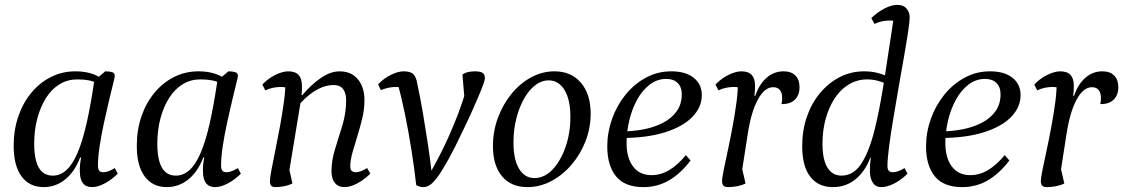

<svg xmlns="http://www.w3.org/2000/svg" viewBox="-20 -754 4598 786"><path d="M159 12Q101 12 68.5 -31.5Q36 -75 36 -157Q36 -222 55 -277.5Q74 -333 108.5 -374.5Q143 -416 189 -439Q235 -462 289 -462Q330 -462 361.5 -450.5Q393 -439 420 -414L417 -386Q405 -397 378 -413Q351 -429 296 -429Q257 -429 224.5 -409.5Q192 -390 169 -354Q146 -318 133 -270Q120 -222 120 -165Q120 -124 128 -94.5Q136 -65 153 -50Q170 -35 196 -35Q226 -35 251 -57Q276 -79 296.5 -126Q317 -173 334 -247Q351 -321 366 -424L411 -462Q428 -462 439 -458.5Q450 -455 450 -443Q450 -439 443 -411Q436 -383 426 -341Q416 -299 405.5 -250.5Q395 -202 388 -156.5Q381 -111 381 -76Q381 -62 386 -55.5Q391 -49 403 -49Q414 -49 425.5 -53.5Q437 -58 450 -66L462 -43Q437 -18 408.5 -3Q380 12 357 12Q332 12 319.5 -4Q307 -20 307 -51Q306 -63 307.5 -78Q309 -93 312 -109H308Q286 -51 247 -19.5Q208 12 159 12Z M663 12Q605 12 572.5 -31.5Q540 -75 540 -157Q540 -222 559 -277.5Q578 -333 612.5 -374.5Q647 -416 693 -439Q739 -462 793 -462Q834 -462 865.5 -450.5Q897 -439 924 -414L921 -386Q909 -397 882 -413Q855 -429 800 -429Q761 -429 728.5 -409.5Q696 -390 673 -354Q650 -318 637 -270Q624 -222 624 -165Q624 -124 632 -94.5Q640 -65 657 -50Q674 -35 700 -35Q730 -35 755 -57Q780 -79 800.5 -126Q821 -173 838 -247Q855 -321 870 -424L915 -462Q932 -462 943 -458.5Q954 -455 954 -443Q954 -439 947 -411Q940 -383 930 -341Q920 -299 909.5 -250.5Q899 -202 892 -156.5Q885 -111 885 -76Q885 -62 890 -55.5Q895 -49 907 -49Q918 -49 929.5 -53.5Q941 -58 954 -66L966 -43Q941 -18 912.5 -3Q884 12 861 12Q836 12 823.5 -4Q811 -20 811 -51Q810 -63 811.5 -78Q813 -93 816 -109H812Q790 -51 751 -19.5Q712 12 663 12Z M1108 12Q1095 12 1090 6Q1085 0 1085 -12Q1085 -26 1091.5 -60Q1098 -94 1107.5 -140.5Q1117 -187 1126.5 -238.5Q1136 -290 1142.5 -339Q1149 -388 1149 -426L1161 -392Q1160 -394 1150 -396Q1140 -398 1129 -398Q1115 -398 1099 -395Q1083 -392 1066 -384L1054 -408Q1079 -434 1108.5 -448Q1138 -462 1160 -462Q1189 -462 1202.5 -447Q1216 -432 1216 -403Q1216 -395 1216 -385.5Q1216 -376 1214 -365H1218Q1255 -409 1294.5 -435.5Q1334 -462 1370 -462Q1404 -462 1426.5 -446.5Q1449 -431 1460.5 -404.5Q1472 -378 1472 -345Q1472 -307 1463 -269.5Q1454 -232 1443 -197Q1432 -162 1423 -130Q1414 -98 1414 -72Q1414 -49 1437 -49Q1447 -49 1458.5 -53.5Q1470 -58 1483 -66L1496 -43Q1479 -26 1460 -13.5Q1441 -1 1423 5.5Q1405 12 1390 12Q1365 12 1351 -5Q1337 -22 1337 -53Q1337 -98 1352 -145Q1367 -192 1382 -242Q1397 -292 1397 -344Q1397 -373 1384.5 -389.5Q1372 -406 1345 -406Q1314 -406 1280.5 -388.5Q1247 -371 1210 -332L1160 -29L1158 -90L1177 -3Q1161 5 1142 8.5Q1123 12 1108 12Z M1713 12Q1706 12 1698.5 10Q1691 8 1684 4Q1676 -66 1664.5 -139Q1653 -212 1638.5 -283.5Q1624 -355 1606 -421L1633 -392Q1624 -398 1600 -398Q1571 -398 1539 -385L1528 -409Q1552 -434 1581 -448Q1610 -462 1632 -462Q1661 -462 1672.5 -450Q1684 -438 1688 -413Q1701 -352 1711.5 -290Q1722 -228 1731.5 -165.5Q1741 -103 1748 -40L1737 -39Q1760 -79 1781.5 -121Q1803 -163 1822 -206.5Q1841 -250 1857.5 -293.5Q1874 -337 1886 -379L1883 -332L1873 -449Q1885 -457 1898.5 -459.5Q1912 -462 1924 -462Q1944 -462 1954.5 -456.5Q1965 -451 1965 -433Q1965 -427 1958 -407.5Q1951 -388 1938.5 -358.5Q1926 -329 1910 -293.5Q1894 -258 1875 -219Q1841 -147 1816 -102Q1791 -57 1773 -32Q1755 -7 1741 2.5Q1727 12 1713 12Z M2139 12Q2072 12 2035 -32.5Q1998 -77 1998 -156Q1998 -217 2018.5 -272Q2039 -327 2074 -370Q2109 -413 2154.5 -437.5Q2200 -462 2250 -462Q2318 -462 2358 -415.5Q2398 -369 2398 -289Q2398 -230 2377 -176Q2356 -122 2319.5 -79.5Q2283 -37 2236.5 -12.5Q2190 12 2139 12ZM2168 -25Q2208 -25 2241 -59Q2274 -93 2294.5 -150.5Q2315 -208 2315 -276Q2315 -346 2291 -385.5Q2267 -425 2226 -425Q2197 -425 2171 -405Q2145 -385 2125 -349.5Q2105 -314 2093.5 -268Q2082 -222 2082 -171Q2082 -101 2105 -63Q2128 -25 2168 -25Z M2614 12Q2538 12 2502 -32Q2466 -76 2466 -155Q2466 -212 2485.5 -267Q2505 -322 2540.5 -366Q2576 -410 2624 -436Q2672 -462 2728 -462Q2787 -462 2820 -435.5Q2853 -409 2853 -365Q2853 -315 2814 -275Q2775 -235 2701 -212Q2627 -189 2521 -189L2523 -216Q2571 -216 2615 -224.5Q2659 -233 2694.5 -251.5Q2730 -270 2750.5 -299Q2771 -328 2771 -368Q2771 -398 2754 -414.5Q2737 -431 2708 -431Q2670 -431 2639.5 -407.5Q2609 -384 2588 -345.5Q2567 -307 2556 -260.5Q2545 -214 2545 -169Q2545 -108 2571.5 -72.5Q2598 -37 2647 -37Q2685 -37 2719.5 -57.5Q2754 -78 2788 -119L2807 -97Q2766 -43 2718.5 -15.5Q2671 12 2614 12Z M2960 12Q2947 12 2941.5 6Q2936 0 2936 -12Q2936 -26 2943 -60Q2950 -94 2960 -140.5Q2970 -187 2979.5 -238.5Q2989 -290 2995.5 -339Q3002 -388 3000 -426L3016 -392Q3015 -394 3005 -396Q2995 -398 2984 -398Q2970 -398 2954 -395Q2938 -392 2921 -384L2909 -408Q2934 -434 2963.5 -448Q2993 -462 3015 -462Q3044 -462 3057.5 -447Q3071 -432 3071 -403Q3071 -394 3070.5 -384Q3070 -374 3068 -362H3072Q3088 -409 3118 -435.5Q3148 -462 3188 -462Q3219 -462 3236 -445Q3253 -428 3253 -397Q3253 -364 3233.5 -345.5Q3214 -327 3179 -328Q3181 -335 3181.5 -341Q3182 -347 3182 -353Q3182 -373 3173 -385Q3164 -397 3145 -397Q3110 -397 3082.5 -346.5Q3055 -296 3041 -205L3015 -38L3012 -90L3032 -3Q3019 4 2999.5 8Q2980 12 2960 12Z M3390 12Q3330 12 3297 -30.5Q3264 -73 3264 -156Q3264 -220 3283 -275.5Q3302 -331 3337 -373Q3372 -415 3418 -438.5Q3464 -462 3518 -462Q3546 -462 3570.5 -456Q3595 -450 3617 -439L3612 -410Q3590 -419 3570.5 -424Q3551 -429 3530 -429Q3490 -429 3456 -409Q3422 -389 3398 -353Q3374 -317 3360.5 -269Q3347 -221 3347 -165Q3347 -124 3355.5 -95Q3364 -66 3381.5 -50.5Q3399 -35 3425 -35Q3474 -35 3506 -84Q3538 -133 3560 -221Q3582 -309 3600 -427Q3618 -545 3639 -683L3656 -663Q3649 -667 3640.5 -668.5Q3632 -670 3622 -670Q3608 -670 3592 -667Q3576 -664 3560 -656L3547 -680Q3573 -705 3601.5 -719.5Q3630 -734 3653 -734Q3679 -734 3691.5 -718.5Q3704 -703 3704 -683Q3704 -667 3697.5 -623.5Q3691 -580 3680.5 -520.5Q3670 -461 3658.5 -395Q3647 -329 3636.5 -266Q3626 -203 3619.5 -152.5Q3613 -102 3613 -74Q3613 -61 3618.5 -55Q3624 -49 3635 -49Q3646 -49 3658 -53.5Q3670 -58 3683 -66L3695 -43Q3670 -18 3641 -3Q3612 12 3588 12Q3565 12 3553.5 -5.5Q3542 -23 3541 -50Q3541 -67 3542 -81Q3543 -95 3545 -109H3543Q3521 -51 3481.5 -19.5Q3442 12 3390 12Z M3919 12Q3843 12 3807 -32Q3771 -76 3771 -155Q3771 -212 3790.5 -267Q3810 -322 3845.5 -366Q3881 -410 3929 -436Q3977 -462 4033 -462Q4092 -462 4125 -435.5Q4158 -409 4158 -365Q4158 -315 4119 -275Q4080 -235 4006 -212Q3932 -189 3826 -189L3828 -216Q3876 -216 3920 -224.5Q3964 -233 3999.5 -251.5Q4035 -270 4055.5 -299Q4076 -328 4076 -368Q4076 -398 4059 -414.5Q4042 -431 4013 -431Q3975 -431 3944.5 -407.5Q3914 -384 3893 -345.5Q3872 -307 3861 -260.5Q3850 -214 3850 -169Q3850 -108 3876.5 -72.5Q3903 -37 3952 -37Q3990 -37 4024.5 -57.5Q4059 -78 4093 -119L4112 -97Q4071 -43 4023.5 -15.5Q3976 12 3919 12Z M4265 12Q4252 12 4246.5 6Q4241 0 4241 -12Q4241 -26 4248 -60Q4255 -94 4265 -140.5Q4275 -187 4284.5 -238.5Q4294 -290 4300.5 -339Q4307 -388 4305 -426L4321 -392Q4320 -394 4310 -396Q4300 -398 4289 -398Q4275 -398 4259 -395Q4243 -392 4226 -384L4214 -408Q4239 -434 4268.5 -448Q4298 -462 4320 -462Q4349 -462 4362.5 -447Q4376 -432 4376 -403Q4376 -394 4375.5 -384Q4375 -374 4373 -362H4377Q4393 -409 4423 -435.5Q4453 -462 4493 -462Q4524 -462 4541 -445Q4558 -428 4558 -397Q4558 -364 4538.5 -345.5Q4519 -327 4484 -328Q4486 -335 4486.5 -341Q4487 -347 4487 -353Q4487 -373 4478 -385Q4469 -397 4450 -397Q4415 -397 4387.5 -346.5Q4360 -296 4346 -205L4320 -38L4317 -90L4337 -3Q4324 4 4304.5 8Q4285 12 4265 12Z"/></svg>

Font: Petrona
Style: Italic
Weight: 400
Italic angle: -9°
Designer: Ringo R. Seeber
Foundry: Ringo R. Seeber
Version: Version 2.001; ttfautohint (v1.8.3)